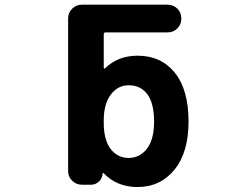

<svg xmlns="http://www.w3.org/2000/svg" viewBox="-20 -794 1040 805"><path d="M556.6 -9.8Q469.7 -9.8 414.1 -68.4Q413.1 -69.3 411.6 -68.8Q410.2 -68.4 410.2 -66.4Q409.2 -46.9 395 -33.2Q380.9 -19.5 361.3 -19.5H323.2Q299.8 -19.5 282.7 -36.1Q265.6 -52.7 265.6 -77.1V-716.8Q265.6 -741.2 282.7 -757.8Q299.8 -774.4 323.2 -774.4H682.6Q707 -774.4 723.6 -757.8Q740.2 -741.2 740.2 -716.8V-715.8Q740.2 -691.4 723.6 -674.8Q707 -658.2 682.6 -658.2H422.9Q415 -658.2 415 -650.4V-509.8Q415 -507.8 417 -506.8Q418.9 -505.9 420.9 -507.8Q474.6 -560.5 556.6 -560.5Q655.3 -560.5 712.9 -489.3Q770.5 -418 770.5 -284.2Q770.5 -155.3 711.9 -83Q652.3 -9.8 556.6 -9.8ZM519.5 -436.5Q474.6 -436.5 445.3 -398.4Q415 -359.4 415 -289.1V-279.3Q415 -207 444.3 -168.9Q473.6 -131.8 519.5 -131.8Q565.4 -131.8 595.7 -169.9Q626 -209 626 -284.2Q626 -362.3 596.7 -400.4Q568.4 -436.5 519.5 -436.5Z"/></svg>

Font: Rounded Mgen+ 1mn bold
Style: Bold
Weight: 700
Designer: [Source Han Sans]
Ryoko NISHIZUKA  (kana & ideographs); Paul D. Hunt (Latin, Greek & Cyrillic); Wenlong ZHANG  (bopomofo
Version: Version 1.059.20150602